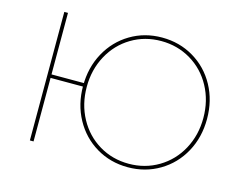

<svg xmlns="http://www.w3.org/2000/svg" viewBox="-97 -855 1275 1010"><g transform="rotate(15 540.0 -350.0)"><path d="M137 -700H157V-365H337V-346H157V0H137ZM670 3Q575 3 498 -43Q421 -89 377 -169.5Q333 -250 333 -350Q333 -450 377 -530.5Q421 -611 498 -657Q575 -703 670 -703Q765 -703 842.5 -657Q920 -611 964 -530.5Q1008 -450 1008 -350Q1008 -250 964 -169.5Q920 -89 842.5 -43Q765 3 670 3ZM670 -16Q759 -16 832 -59.5Q905 -103 946.5 -179.5Q988 -256 988 -350Q988 -444 946.5 -520.5Q905 -597 832 -640.5Q759 -684 670 -684Q581 -684 508.5 -640.5Q436 -597 394.5 -520.5Q353 -444 353 -350Q353 -256 394.5 -179.5Q436 -103 508.5 -59.5Q581 -16 670 -16Z"/></g></svg>

Font: Montserrat
Style: Regular
Weight: 400
Designer: Julieta Ulanovsky
Foundry: Julieta Ulanovsky
Version: Version 8.000